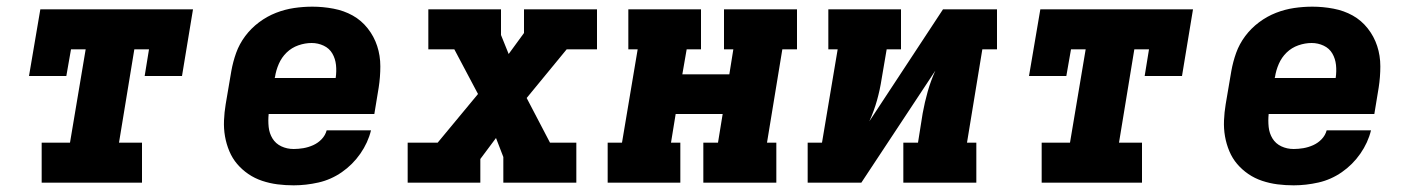

<svg xmlns="http://www.w3.org/2000/svg" viewBox="-20 -548 4240 576"><path d="M105 0V-120H190L237 -400H193L179 -320H67L101 -520H559L526 -320H414L427 -400H383L337 -120H406V0Z M861 8Q836 8 812.5 5Q789 2 766.5 -5.5Q744 -13 725 -26Q706 -39 691.5 -56Q677 -73 668 -94.5Q659 -116 655 -139Q651 -162 652 -186.5Q653 -211 657 -235L674 -335Q679 -363 688.5 -389.5Q698 -416 715.5 -439.5Q733 -463 757 -481Q781 -499 808 -509.5Q835 -520 862.5 -524Q890 -528 917 -528Q949 -528 980.5 -522Q1012 -516 1038 -501.5Q1064 -487 1083 -463Q1102 -439 1111.5 -410Q1121 -381 1121 -349Q1121 -317 1116 -285L1103 -206H786Q784 -186 786 -167Q788 -148 797.5 -132.5Q807 -117 824 -109Q841 -101 861 -101Q875 -101 890 -103.5Q905 -106 919.5 -112.5Q934 -119 945 -130.5Q956 -142 960 -157H1093Q1084 -120 1061 -87Q1038 -54 1005.5 -31.5Q973 -9 935.5 -0.5Q898 8 861 8ZM804 -314H987Q990 -334 988 -353Q986 -372 977 -387.5Q968 -403 951 -411Q934 -419 915 -419Q895 -419 875 -412Q855 -405 840 -390.5Q825 -376 816.5 -356.5Q808 -337 805 -317Z M1203 0V-120H1293L1414 -266L1343 -400H1265V-520H1483V-443L1506 -386L1552 -449V-520H1771V-400H1680L1560 -254L1630 -120H1709V0H1490V-77L1468 -134L1421 -71V0Z M1803 0V-120H1846L1893 -400H1865V-520H2083V-400H2040L2027 -325H2168L2180 -400H2152V-520H2371V-400H2327L2281 -120H2309V0H2090V-120H2134L2148 -206H2007L1993 -120H2021V0Z M2403 0V-120H2446L2493 -400H2465V-520H2683V-400H2640L2625 -312Q2620 -279 2611 -247Q2602 -215 2588 -184L2809 -520H2971V-400H2927L2881 -120H2909V0H2690V-120H2734L2748 -208Q2754 -241 2763 -273Q2772 -305 2786 -336L2564 0Z M3105 0V-120H3190L3237 -400H3193L3179 -320H3067L3101 -520H3559L3526 -320H3414L3427 -400H3383L3337 -120H3406V0Z M3861 8Q3836 8 3812.5 5Q3789 2 3766.5 -5.5Q3744 -13 3725 -26Q3706 -39 3691.5 -56Q3677 -73 3668 -94.5Q3659 -116 3655 -139Q3651 -162 3652 -186.5Q3653 -211 3657 -235L3674 -335Q3679 -363 3688.5 -389.5Q3698 -416 3715.5 -439.5Q3733 -463 3757 -481Q3781 -499 3808 -509.5Q3835 -520 3862.5 -524Q3890 -528 3917 -528Q3949 -528 3980.5 -522Q4012 -516 4038 -501.5Q4064 -487 4083 -463Q4102 -439 4111.5 -410Q4121 -381 4121 -349Q4121 -317 4116 -285L4103 -206H3786Q3784 -186 3786 -167Q3788 -148 3797.5 -132.5Q3807 -117 3824 -109Q3841 -101 3861 -101Q3875 -101 3890 -103.5Q3905 -106 3919.5 -112.5Q3934 -119 3945 -130.5Q3956 -142 3960 -157H4093Q4084 -120 4061 -87Q4038 -54 4005.5 -31.5Q3973 -9 3935.5 -0.5Q3898 8 3861 8ZM3804 -314H3987Q3990 -334 3988 -353Q3986 -372 3977 -387.5Q3968 -403 3951 -411Q3934 -419 3915 -419Q3895 -419 3875 -412Q3855 -405 3840 -390.5Q3825 -376 3816.5 -356.5Q3808 -337 3805 -317Z"/></svg>

Font: Iosevka Etoile Heavy Oblique
Style: Regular
Weight: 900
Italic angle: -9°
Designer: Belleve Invis
Foundry: Belleve Invis
Version: Version 15.5.2; ttfautohint (v1.8.4)